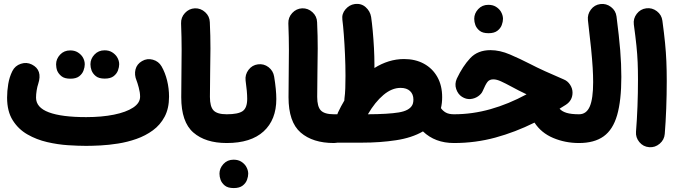

<svg xmlns="http://www.w3.org/2000/svg" viewBox="-20 -686 3493 991"><path d="M16.6 -182.1Q16.6 -216.3 22.5 -252.2Q28.3 -288.1 43.9 -319.3Q57.6 -346.7 87.4 -356.7Q117.2 -366.7 144.5 -353Q200.7 -324.7 177.2 -252.9Q172.4 -239.3 169.2 -219.2Q166 -199.2 166 -182.1Q166 -130.9 232.2 -106.2Q298.3 -81.5 424.8 -81.5Q505.4 -81.5 568.1 -94.2Q630.9 -106.9 667 -130.6Q703.1 -154.3 703.1 -187Q703.1 -209 696 -234.6Q689 -260.3 685.1 -269.5Q672.4 -299.8 679.4 -327.6Q686.5 -355.5 712.9 -370.6Q739.3 -386.2 769 -377.9Q798.8 -369.6 814 -343.3Q832.5 -311 842.5 -270.3Q852.5 -229.5 852.5 -187Q852.5 -126.5 829.8 -83.7Q807.1 -41 769 -13.2Q731 14.6 684.3 31Q637.7 47.4 589.6 54.9Q541.5 62.5 498.3 64.7Q455.1 66.9 424.8 66.9Q384.8 66.9 331.5 63.5Q278.3 60.1 223.4 47.4Q168.5 34.7 121.6 7.8Q74.7 -19 45.7 -65.2Q16.6 -111.3 16.6 -182.1ZM446.8 -354.5Q446.8 -382.3 467.5 -404.3Q488.3 -426.3 519.5 -426.3Q542.5 -426.3 558.3 -416.5Q574.2 -406.7 583.5 -392.6Q595.2 -374 595.2 -354.5Q595.2 -339.8 588.9 -322.5Q582.5 -305.2 566.4 -292.7Q550.3 -280.3 520.5 -280.3Q490.2 -280.3 474.6 -293Q459 -305.7 452.6 -322.3Q446.8 -338.4 446.8 -354.5ZM269.5 -354Q269.5 -381.8 290 -403.8Q310.5 -425.8 342.3 -425.8Q365.2 -425.8 381.1 -416Q397 -406.2 406.2 -392.1Q417.5 -374 417.5 -354Q417.5 -339.4 411.1 -322Q404.8 -304.7 388.7 -292.2Q372.6 -279.8 343.3 -279.8Q313 -279.8 297.4 -292.5Q281.7 -305.2 274.9 -321.8Q272 -330.1 270.8 -338.4Q269.5 -346.7 269.5 -354Z M915.5 -184.1Q915.5 -249 916.5 -307.9Q917.5 -366.7 917.5 -428.7Q917.5 -490.7 914.6 -565.4Q913.6 -596.2 934.6 -618.9Q955.6 -641.6 985.8 -643.1Q1016.1 -644 1039.1 -623Q1062 -602.1 1063 -571.3Q1066.4 -498 1066.2 -435.3Q1065.9 -372.6 1064.7 -312.5Q1063.5 -252.4 1063.5 -186Q1063.5 -135.7 1082.3 -116Q1101.1 -96.2 1149.9 -96.2H1150.4Q1181.2 -96.2 1202.6 -74.5Q1224.1 -52.7 1224.1 -22Q1224.1 8.3 1202.6 30.3Q1181.2 52.2 1150.4 52.2H1149.9Q1040.5 52.2 978 -2Q915.5 -56.2 915.5 -184.1Z M1076.2 -22Q1076.2 -52.7 1098.1 -74.5Q1120.1 -96.2 1150.4 -96.2Q1209 -96.2 1232.4 -112.5Q1255.9 -128.9 1255.9 -175.8Q1255.9 -212.4 1247.6 -270.5Q1244.1 -300.8 1262.7 -325.4Q1281.2 -350.1 1311.5 -354Q1341.8 -357.9 1366 -339.4Q1390.1 -320.8 1395 -290.5Q1406.2 -222.7 1406.2 -174.8Q1406.2 -67.9 1340.6 -7.8Q1274.9 52.2 1150.4 52.2Q1120.1 52.2 1098.1 30.3Q1076.2 8.3 1076.2 -22ZM1112.8 210.4Q1112.8 182.6 1133.3 160.4Q1153.8 138.2 1185.5 138.2Q1208.5 138.2 1224.4 147.9Q1240.2 157.7 1249.5 171.9Q1261.2 191.4 1261.2 210.4Q1261.2 225.1 1254.9 242.4Q1248.5 259.8 1232.2 272.2Q1215.8 284.7 1186.5 284.7Q1156.2 284.7 1140.6 272Q1125 259.3 1118.7 242.7Q1112.8 226.6 1112.8 210.4Z M1469.2 -184.1Q1469.2 -249 1470.2 -307.9Q1471.2 -366.7 1471.2 -428.7Q1471.2 -490.7 1468.3 -565.4Q1467.3 -596.2 1488.3 -618.9Q1509.3 -641.6 1539.6 -643.1Q1569.8 -644 1592.8 -623Q1615.7 -602.1 1616.7 -571.3Q1620.1 -498 1619.9 -435.3Q1619.6 -372.6 1618.4 -312.5Q1617.2 -252.4 1617.2 -186Q1617.2 -135.7 1636 -116Q1654.8 -96.2 1703.6 -96.2H1704.1Q1734.9 -96.2 1756.3 -74.5Q1777.8 -52.7 1777.8 -22Q1777.8 8.3 1756.3 30.3Q1734.9 52.2 1704.1 52.2H1703.6Q1594.2 52.2 1531.7 -2Q1469.2 -56.2 1469.2 -184.1Z M1630.4 -22.5Q1630.4 -52.7 1652.1 -74.5Q1673.8 -96.2 1704.1 -96.2H1721.2Q1722.7 -101.1 1724.6 -105.5Q1739.7 -137.7 1757.3 -167Q1757.3 -172.4 1757.8 -176.8Q1761.2 -201.2 1762.2 -230.5Q1763.2 -259.8 1763.2 -294.9Q1763.2 -348.1 1760.7 -403.8Q1758.3 -459.5 1754.6 -507.3Q1751 -555.2 1747.1 -584.5Q1743.2 -614.7 1763.2 -637.9Q1783.2 -661.1 1810.1 -665Q1843.8 -669.9 1867.2 -649.2Q1890.6 -628.4 1895.5 -598.6Q1899.9 -569.3 1903.8 -526.9Q1907.7 -484.4 1910.2 -438.5Q1912.6 -392.6 1912.6 -352.5Q1912.6 -343.8 1912.6 -335Q1948.2 -357.4 1986.8 -369.4Q2025.4 -381.3 2065.4 -381.3Q2123.5 -381.3 2168 -357.2Q2212.4 -333 2237.3 -288.8Q2262.2 -244.6 2262.2 -184.6Q2262.2 -154.3 2255.9 -127.9Q2265.1 -114.3 2280.8 -105.2Q2296.4 -96.2 2323.2 -96.2H2323.7Q2354.5 -96.2 2376 -74.5Q2397.5 -52.7 2397.5 -22Q2397.5 8.3 2376 30.3Q2354.5 52.2 2323.7 52.2H2323.2Q2225.6 52.2 2163.1 -7.8Q2106 25.4 2024.2 37.8Q1942.4 50.3 1848.6 50.3H1704.1Q1673.8 50.3 1652.1 28.8Q1630.4 7.3 1630.4 -22.5ZM2047.4 -232.4Q2002.4 -232.4 1959 -195.8Q1915.5 -159.2 1878.9 -96.2Q1983.9 -96.7 2038.3 -105.7Q2092.8 -114.7 2107.9 -143.6Q2108.9 -147.5 2110.8 -150.4Q2113.8 -160.2 2113.8 -171.9Q2113.8 -199.7 2096.4 -216.1Q2079.1 -232.4 2047.4 -232.4Z M2511.7 -427.2Q2559.6 -427.2 2612.1 -404.8Q2664.6 -382.3 2715.8 -356Q2749.5 -338.4 2793 -318.6Q2836.4 -298.8 2890.1 -275.9Q2909.7 -268.1 2922.4 -248.8Q2935.1 -229.5 2935.1 -208Q2935.1 -167.5 2900.4 -145Q2884.3 -134.8 2868.2 -125Q2880.4 -110.8 2904.3 -103.5Q2928.2 -96.2 2968.3 -96.2H2968.8Q2999.5 -96.2 3021 -74.5Q3042.5 -52.7 3042.5 -22Q3042.5 8.3 3021 30.3Q2999.5 52.2 2968.8 52.2H2968.3Q2897.5 52.2 2835.4 26.1Q2773.4 0 2738.8 -53.2Q2639.6 -3.9 2536.6 24.2Q2433.6 52.2 2323.7 52.2Q2293 52.2 2271 30Q2249 7.8 2249 -22Q2249 -51.8 2271 -74Q2293 -96.2 2323.7 -96.2Q2418.5 -96.2 2511.7 -122.6Q2605 -148.9 2697.8 -199.2Q2676.8 -209.5 2657 -219.2Q2637.2 -229 2618.2 -239.7Q2588.4 -255.9 2565.9 -266.1Q2543.5 -276.4 2526.4 -276.4Q2506.3 -276.4 2496.1 -263.2Q2485.8 -250 2471.7 -216.8Q2465.3 -201.2 2447.8 -189Q2430.2 -176.8 2408 -174.8Q2385.7 -172.9 2364.3 -186.5Q2343.8 -199.7 2334.7 -226.3Q2325.7 -252.9 2337.9 -280.3Q2368.2 -344.2 2407 -385.7Q2445.8 -427.2 2511.7 -427.2ZM2427.7 -588.9Q2427.7 -616.7 2448.2 -638.9Q2468.8 -661.1 2500.5 -661.1Q2523.4 -661.1 2539.3 -651.4Q2555.2 -641.6 2564.5 -627.4Q2576.2 -607.9 2576.2 -588.9Q2576.2 -574.2 2569.8 -556.9Q2563.5 -539.6 2547.1 -527.1Q2530.8 -514.6 2501.5 -514.6Q2471.2 -514.6 2455.6 -527.3Q2439.9 -540 2433.6 -556.6Q2427.7 -572.8 2427.7 -588.9Z M2894.5 -22Q2894.5 -52.7 2916.5 -74.5Q2938.5 -96.2 2968.8 -96.2Q3006.8 -96.2 3024.2 -136.5Q3041.5 -176.8 3041.5 -262.2Q3041.5 -295.4 3039.1 -336.4Q3036.6 -377.4 3030.8 -436.3Q3024.9 -495.1 3014.6 -581.5Q3011.2 -611.8 3029.8 -636.5Q3048.3 -661.1 3078.6 -665Q3108.9 -668.9 3133.5 -650.1Q3158.2 -631.3 3162.1 -601.1Q3175.3 -498.5 3181.2 -426.5Q3187 -354.5 3187 -289.1Q3187 -167 3165.3 -91.8Q3143.6 -16.6 3095.5 17.8Q3047.4 52.2 2968.8 52.2Q2938.5 52.2 2916.5 30.3Q2894.5 8.3 2894.5 -22Z M3251.5 -559.6Q3247.6 -589.8 3266.4 -614.5Q3285.2 -639.2 3315.4 -643.1Q3345.7 -647 3370.4 -628.2Q3395 -609.4 3398.9 -579.1Q3407.7 -514.2 3412.6 -464.8Q3417.5 -415.5 3419.4 -369.4Q3421.4 -323.2 3421.4 -267.6Q3421.4 -196.8 3418.7 -125.7Q3416 -54.7 3411.1 5.4Q3408.7 35.6 3384.8 55.9Q3360.8 76.2 3330.6 73.7Q3299.8 71.3 3280 47.4Q3260.3 23.4 3262.7 -6.3Q3267.6 -66.9 3270.3 -137Q3272.9 -207 3272.9 -274.9Q3272.9 -325.2 3271.2 -365.2Q3269.5 -405.3 3264.9 -450.2Q3260.3 -495.1 3251.5 -559.6Z"/></svg>

Font: Mikhak-DS1-FD ExtraBold
Style: Regular
Weight: 800
Designer: Amin Abedi
Version: Version 3.2